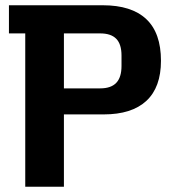

<svg xmlns="http://www.w3.org/2000/svg" viewBox="-20 -710 653 730"><path d="M76 0V-583H14V-690H371Q480 -690 536 -637.5Q592 -585 592 -479Q592 -378 536.5 -326.5Q481 -275 374 -275H223V0ZM223 -374H361Q402 -374 422 -395Q442 -416 442 -459V-499Q442 -542 422 -562.5Q402 -583 361 -583H223Z"/></svg>

Font: Mozilla Headline ExtraLight
Style: Regular
Weight: 200
Designer: Studio DRAMA
Foundry: Studio DRAMA
Version: Version 1.000